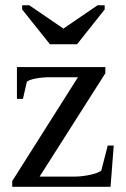

<svg xmlns="http://www.w3.org/2000/svg" viewBox="-20 -716 484 736"><path d="M26.9 0V-22L278.8 -419.9H170.9Q143.6 -419.9 118.2 -415.3Q92.8 -410.6 83 -402.8L67.9 -336.9H44.9V-459H383.8V-435.1L131.8 -39.1H266.1Q293.9 -39.1 324.7 -45.7Q355.5 -52.2 368.2 -62L393.1 -158.2H416L403.8 0ZM92.3 -695.8 223.1 -606.4 354 -695.8H381.3V-679.7L275.4 -546.4H171.4L64.9 -679.7V-695.8Z"/></svg>

Font: Liberation Serif
Style: Regular
Weight: 400
Designer: Steve Matteson
Foundry: Ascender Corporation
Version: Version 2.1.5